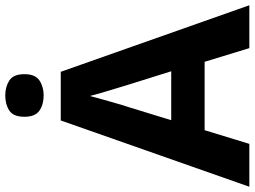

<svg xmlns="http://www.w3.org/2000/svg" viewBox="-139 -829 968 730"><g transform="rotate(-90 345.0 -464.0)"><path d="M527 0 475 -170H215L163 0H0L252 -717H437L690 0ZM439 -297 387 -463Q382 -480 374 -506Q366 -532 358 -559Q350 -586 345 -606Q340 -586 331.5 -556.5Q323 -527 315.5 -500.5Q308 -474 304 -463L253 -297ZM347 -928Q380 -928 404 -912.5Q428 -897 428 -855Q428 -814 404 -798Q380 -782 347 -782Q313 -782 289.5 -798Q266 -814 266 -855Q266 -897 289.5 -912.5Q313 -928 347 -928Z"/></g></svg>

Font: Noto IKEA Latin
Style: Bold
Weight: 700
Designer: Monotype Design Team
Foundry: Monotype Imaging Inc.
Version: Version 1.0